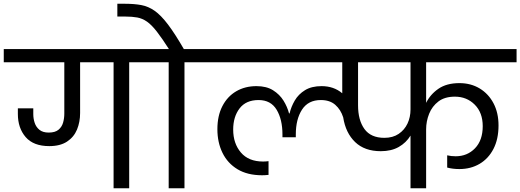

<svg xmlns="http://www.w3.org/2000/svg" viewBox="-47 -1001 2767 1021"><path d="M215 -224Q131 -224 89.5 -272Q48 -320 48 -395Q48 -402 48 -410Q48 -418 48 -425H130V-394Q130 -370 137.5 -347.5Q145 -325 163 -310.5Q181 -296 212 -296Q246 -296 264 -311Q282 -326 288.5 -349Q295 -372 295 -397V-670H-27V-740H772V-670H640V0H557V-670H379V-400Q379 -352 362.5 -312Q346 -272 309.5 -248Q273 -224 215 -224Z M850 0V-670H718V-740H1065V-670H934V0ZM854 -736Q815 -797 787 -833Q759 -869 734.5 -886Q710 -903 683 -908Q656 -913 619 -913H577V-981H618Q667 -981 704.5 -974Q742 -967 775.5 -943.5Q809 -920 846.5 -870.5Q884 -821 933 -736Z M1493 -398Q1501 -433 1520.5 -466.5Q1540 -500 1575 -521.5Q1610 -543 1663 -543Q1728 -543 1773 -505V-670H1012V-740H2700V-670H2219V-454Q2241 -499 2284.5 -529Q2328 -559 2396 -559Q2457 -559 2504 -530.5Q2551 -502 2577.5 -451.5Q2604 -401 2604 -334Q2604 -261 2577 -209Q2550 -157 2503 -129.5Q2456 -102 2396 -102Q2360 -102 2331 -110V-175Q2352 -170 2376 -170Q2438 -170 2479 -212.5Q2520 -255 2520 -330Q2520 -402 2477.5 -444.5Q2435 -487 2372 -487Q2318 -487 2284.5 -461.5Q2251 -436 2235 -396Q2219 -356 2219 -313V0H2136V-280Q2113 -242 2073.5 -219.5Q2034 -197 1978 -197Q1892 -197 1841.5 -245.5Q1791 -294 1778 -377Q1765 -418 1736 -443.5Q1707 -469 1659 -469Q1592 -469 1559 -418Q1526 -367 1526 -286V-271H1455V-286Q1455 -366 1424 -417.5Q1393 -469 1328 -469Q1261 -469 1227 -424.5Q1193 -380 1193 -312Q1193 -238 1234 -190Q1275 -142 1352 -142Q1358 -142 1365.5 -142.5Q1373 -143 1381 -144V-71Q1371 -70 1362.5 -69.5Q1354 -69 1347 -69Q1269 -69 1216 -101Q1163 -133 1136 -188.5Q1109 -244 1109 -314Q1109 -385 1135.5 -436.5Q1162 -488 1209 -515.5Q1256 -543 1317 -543Q1370 -543 1405 -521Q1440 -499 1460.5 -466Q1481 -433 1490 -398ZM1857 -441Q1857 -362 1891 -315Q1925 -268 1997 -268Q2042 -268 2073 -289Q2104 -310 2120 -344Q2136 -378 2136 -419V-670H1857Z"/></svg>

Font: Poppins
Style: Regular
Weight: 400
Designer: Ninad Kale (Devanagari), Jonny Pinhorn (Latin)
Version: Version 5.002